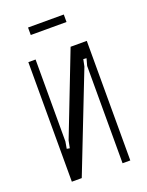

<svg xmlns="http://www.w3.org/2000/svg" viewBox="-122 -685 570 747"><g transform="rotate(-20 163.0 -311.0)"><path d="M286 -495V0H254V-403L262 -432L249 -433L243 -404L85 0H44V-495H74V-156L69 -127L81 -125L87 -155L219 -495ZM237 -591H89V-622H237Z"/></g></svg>

Font: Moniqa Paragraph
Style: Regular
Weight: 400
Designer: Rajesh Rajput
Foundry: Rajesh Rajput
Version: Version 1.000